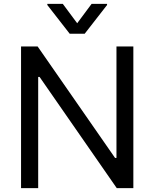

<svg xmlns="http://www.w3.org/2000/svg" viewBox="-20 -966 793 986"><path d="M664.8 -727.3V0H579.5L183.2 -571H176.1V0H88.1V-727.3H173.3L571 -154.8H578.1V-727.3ZM302.6 -946 376.4 -846.6 450.3 -946H529.8V-940.3L414.8 -792.6H338.1L223 -940.3V-946Z"/></svg>

Font: InterMG
Style: Regular
Weight: 400
Designer: Rasmus Andersson
Foundry: rsms
Version: Version 3.019;December 26, 2023;FontCreator 15.0.0.2955 64-b